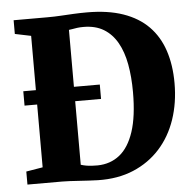

<svg xmlns="http://www.w3.org/2000/svg" viewBox="-53 -803 868 865"><g transform="rotate(-5 381.0 -371.0)"><path d="M355 8Q336 7.5 314 6.2Q292 5 270 3.5Q248 2 228.2 1Q208.5 0 194 0H37V-59L112 -71.5V-666L39.5 -681V-743H192Q224.5 -743 253.5 -744.8Q282.5 -746.5 311.2 -748Q340 -749.5 371.5 -749.5Q466 -749.5 535 -725.5Q604 -701.5 648.8 -656Q693.5 -610.5 715.2 -545.2Q737 -480 737 -397.5Q737 -309 711.5 -234Q686 -159 636.5 -104.2Q587 -49.5 516.5 -19.8Q446 10 355 8ZM360 -58.5Q417.5 -59.5 459.2 -92.5Q501 -125.5 524 -194.8Q547 -264 547 -373.5Q547 -442.5 536.5 -499.8Q526 -557 502.5 -598.5Q479 -640 441.5 -662.8Q404 -685.5 350 -685.5Q334 -685.5 321.2 -683.8Q308.5 -682 299.2 -680.2Q290 -678.5 284 -678V-68Q295 -64.5 307.5 -62.2Q320 -60 333 -59.2Q346 -58.5 360 -58.5ZM55 -355.5V-420.5H401V-355.5Z"/></g></svg>

Font: Merriweather 36pt Black
Style: Regular
Weight: 900
Version: Version 2.100